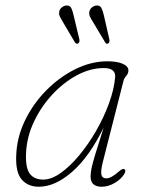

<svg xmlns="http://www.w3.org/2000/svg" viewBox="-20 -684 530 711"><path d="M360.5 -83Q352.5 -51 355.5 -37.2Q358.5 -23.5 373.5 -23.5Q391.5 -23.5 419 -48Q434 -61 440 -58Q448 -53.5 440.5 -40Q429 -21 405.2 -6.8Q381.5 7.5 356.5 7.5Q337.5 7.5 326.5 -1.2Q315.5 -10 315.5 -31Q315.5 -44 319 -61.2Q322.5 -78.5 333 -113.2Q343.5 -148 364 -212Q311 -103.5 247.5 -48Q184 7.5 124 7.5Q84 7.5 60.8 -18.8Q37.5 -45 40 -107Q42 -174.5 72.2 -237.2Q102.5 -300 151.5 -349.5Q200.5 -399 259.2 -428Q318 -457 377.5 -457Q413.5 -457 434.5 -447.8Q455.5 -438.5 455.5 -423Q455.5 -412 447.5 -403Q439.5 -394 437 -383.5ZM76.5 -117Q74 -62 90.5 -40.5Q107 -19 139.5 -19Q169.5 -18.5 204.5 -43.2Q239.5 -68 273.5 -109Q307.5 -150 336.2 -200Q365 -250 383.8 -301.8Q402.5 -353.5 406.5 -398.5Q408.5 -432 364.5 -432Q315 -432 265.2 -405.5Q215.5 -379 173.8 -334Q132 -289 105.5 -232.8Q79 -176.5 76.5 -117ZM365 -625.5 385 -538Q387 -527 381 -523.5Q374 -519 369.5 -527L323.5 -604Q318 -612.5 313.8 -621Q309.5 -629.5 310.5 -638.5Q312 -649 319.2 -655.5Q326.5 -662 335.5 -663.5Q350 -665 355.5 -654.5Q361 -644 365 -625.5ZM253 -625.5 274 -538Q275.5 -527 270 -523.5Q263 -519.5 257.5 -527L212 -604Q207 -612.5 202.5 -621Q198 -629.5 199 -638.5Q200 -649 207.5 -655.5Q215 -662 224 -663.5Q238.5 -665 243.8 -654.5Q249 -644 253 -625.5Z"/></svg>

Font: Fraunces 9pt S050 Thin
Style: Italic
Weight: 100
Italic angle: -16°
Version: Version 1.000; ttfautohint (v1.8.3)